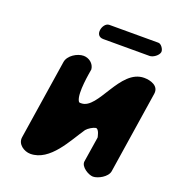

<svg xmlns="http://www.w3.org/2000/svg" viewBox="-128 -804 836 908"><g transform="rotate(20 290.0 -349.5)"><path d="M204 -521C173 -521 129 -495 124 -460L62 -60C56 -23 94 1 125 1C224 1 283 -125 330 -193C340 -205 362 -218 374 -220C391 -223 398 -180 398 -180L378 -53C374 -25 418 1 440 1C465 1 510 -23 515 -53L579 -467C585 -508 541 -521 509 -521C388 -521 354 -306 270 -306C261 -306 259 -305 255 -313C237 -349 257 -453 260 -473C257 -502 231 -521 204 -521ZM235 -663C232 -643 241 -627 264 -627H497C514 -627 540 -645 543 -663C545 -677 529 -700 515 -700H268C249 -700 237 -678 235 -663Z"/></g></svg>

Font: Asimov Print
Style: Regular
Weight: 500
Designer: Google
Version: Version 2.000980: 2014